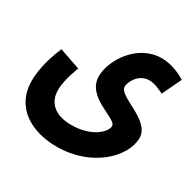

<svg xmlns="http://www.w3.org/2000/svg" viewBox="-154 -656 1081 1059"><g transform="rotate(30 387.0 -126.5)"><path d="M28 -17C28 153 168 230 328 230C552 230 701 80 701 -40C701 -154 488 -182 488 -245C488 -272 519 -343 591 -343C622 -343 661 -325 684 -313L742 -434C702 -461 640 -483 589 -483C434 -483 336 -326 336 -224C336 -88 537 -70 537 -21C537 15 470 86 338 86C244 86 179 43 179 -45C179 -81 188 -127 216 -203L83 -249C37 -140 28 -64 28 -17Z"/></g></svg>

Font: Noto Sans Arabic UI XCn XBd
Style: Regular
Weight: 800
Width: 2
Designer: Monotype Design Team, Nadine Chahine and Nizar Qandah
Foundry: Monotype Imaging Inc.
Version: Version 2.010